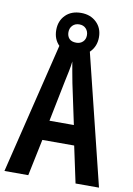

<svg xmlns="http://www.w3.org/2000/svg" viewBox="-95 -933 686 992"><g transform="rotate(10 248.0 -436.5)"><path d="M373 0 332 -192H165L125 0H0L174 -714H320L496 0ZM267 -508Q260 -542 256 -567Q252 -592 247 -618Q245 -595 238.5 -564.5Q232 -534 227 -510L184 -296H312ZM249 -655Q198 -655 167.5 -685.5Q137 -716 137 -764Q137 -812 167.5 -842.5Q198 -873 249 -873Q298 -873 329.5 -843Q361 -813 361 -765Q361 -718 330.5 -686.5Q300 -655 249 -655ZM250 -717Q271 -717 284.5 -730Q298 -743 298 -764Q298 -785 285 -799Q272 -813 250 -813Q228 -813 214.5 -799Q201 -785 201 -764Q201 -743 213 -730Q225 -717 250 -717Z"/></g></svg>

Font: Noto Sans Malayalam ExtraCondensed SemiBold
Style: Regular
Weight: 600
Width: 2
Designer: Jelle Bosma - Monotype Design Team
Foundry: Monotype Imaging Inc.
Version: Version 2.104; ttfautohint (v1.8.4.7-5d5b)